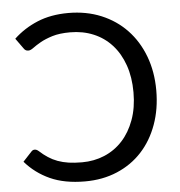

<svg xmlns="http://www.w3.org/2000/svg" viewBox="-52 -774 778 831"><g transform="rotate(-5 336.5 -358.0)"><path d="M78.5 -148Q87 -148 95.5 -140.5Q114 -123.5 132.8 -111.2Q151.5 -99 173.2 -91Q195 -83 220.5 -79.2Q246 -75.5 278.5 -75.5Q331 -75.5 376.2 -94.5Q421.5 -113.5 454.8 -149.8Q488 -186 507.2 -238.5Q526.5 -291 526.5 -358Q526.5 -424 508 -476.5Q489.5 -529 456.2 -565.5Q423 -602 377 -621.2Q331 -640.5 275.5 -640.5Q229.5 -640.5 198 -630.8Q166.5 -621 145.5 -609Q124.5 -597 111.5 -587.2Q98.5 -577.5 89.5 -577.5Q81.5 -577.5 76.8 -580.8Q72 -584 69 -589L37 -633.5Q81.5 -675.5 140.2 -700Q199 -724.5 275 -724.5Q353 -724.5 417.5 -697.8Q482 -671 528.2 -622.5Q574.5 -574 600 -506.5Q625.5 -439 625.5 -358Q625.5 -277 601 -209.5Q576.5 -142 532 -93.8Q487.5 -45.5 424.5 -18.8Q361.5 8 284.5 8Q195.5 8 132.8 -20.5Q70 -49 26 -100L64.5 -141.5Q70.5 -148 78.5 -148Z"/></g></svg>

Font: Lato 2
Style: Regular
Weight: 400
Designer: Lukasz Dziedzic with Adam Twardoch and Botio Nikoltchev
Foundry: tyPoland Lukasz Dziedzic
Version: Version 2.015; 2015-08-06; http://www.latofonts.com/